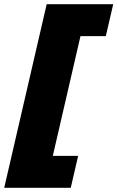

<svg xmlns="http://www.w3.org/2000/svg" viewBox="-33 -721 556 909"><path d="M468 -550H348L217 17H337L302 168H-13L188 -701H503Z"/></svg>

Font: Work Sans Black
Style: Italic
Weight: 900
Italic angle: -13°
Designer: Wei Huang
Foundry: Wei Huang
Version: Version 2.009; ttfautohint (v1.8.3)